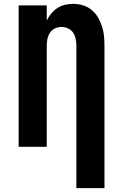

<svg xmlns="http://www.w3.org/2000/svg" viewBox="-20 -763 640 998"><path d="M377 215V-525Q377 -543 373.5 -560.5Q370 -578 360.5 -592.5Q351 -607 334.5 -615Q318 -623 300 -623Q282 -623 265.5 -615Q249 -607 239.5 -592.5Q230 -578 226.5 -560.5Q223 -543 223 -525V0H77V-735H223V-656Q232 -675 246 -692Q260 -709 278 -721Q296 -733 317.5 -738Q339 -743 360 -743Q386 -743 411 -735.5Q436 -728 456 -711.5Q476 -695 489 -673Q502 -651 510 -626.5Q518 -602 520.5 -576.5Q523 -551 523 -525V215Z"/></svg>

Font: Iosevka Custom Heavy Extended
Style: Regular
Weight: 900
Width: 7
Monospace: yes
Designer: Belleve Invis
Foundry: Belleve Invis
Version: Version 11.2.4; ttfautohint (v1.8.4)